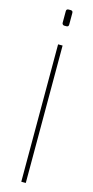

<svg xmlns="http://www.w3.org/2000/svg" viewBox="-140 -954 480 988"><g transform="rotate(15 100.0 -459.5)"><path d="M88 -732H112V0H88ZM82 -845V-907Q82 -919 94 -919H105Q117 -919 117 -907V-845Q117 -833 105 -833H94Q89 -833 85.5 -836.5Q82 -840 82 -845Z"/></g></svg>

Font: Exo Thin
Style: Regular
Weight: 250
Designer: Natanael Gama
Foundry: Natanael Gama
Version: Version 1.500; ttfautohint (v1.6)